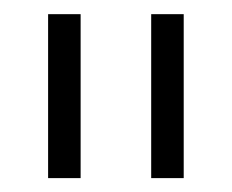

<svg xmlns="http://www.w3.org/2000/svg" viewBox="-20 -727 328 271"><path d="M93.8 -475.6H47.9V-707H93.8ZM239.3 -475.6H193.4V-707H239.3Z"/></svg>

Font: Pretendard GOV ExtraLight
Style: Regular
Weight: 200
Designer: Base glyphs from Inter by Rasmus Andersson; Hangeul glyphs from Noto Sans CJK(Source Han Sans) by Jang Soo-young and Kan
Foundry: Kil Hyung-jin
Version: Version 1.309